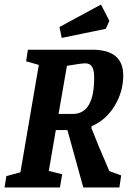

<svg xmlns="http://www.w3.org/2000/svg" viewBox="-28 -826 563 846"><path d="M454 -72 506 -53 498 0H339L269 -253H218L187 -73L246 -58L236 0H-8L0 -50L62 -67L143 -540L87 -556L95 -607H378Q515 -607 515 -494Q515 -422 477 -359.5Q439 -297 376 -270L375 -261Q405 -183 454 -72ZM230 -324H293Q387 -324 387 -484Q387 -517 377.5 -532Q368 -547 348 -547Q331 -547 267 -536ZM234 -707 417 -806 454 -734 438 -699 244 -659Z"/></svg>

Font: Grenze SemiBold
Style: Italic
Weight: 600
Italic angle: -10°
Designer: Renata Polastri
Foundry: Omnibus-Type
Version: Version 1.002; ttfautohint (v1.8)